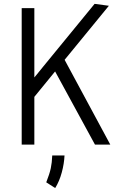

<svg xmlns="http://www.w3.org/2000/svg" viewBox="-20 -742 594 985"><path d="M545.9 0H467.3L262.7 -375.5L156.2 -245.1V0H91.3V-700.2H156.2V-344.7Q171.4 -362.8 170.4 -361.8Q185.5 -380.9 202.1 -400.9L465.3 -722.2L538.6 -712.4L311.5 -435.1ZM248 55.7H311Q309.1 97.7 296.9 142.8Q284.7 188 263.2 222.7L217.3 193.4Q234.4 149.9 240.5 121.3Q246.6 92.8 248 55.7Z"/></svg>

Font: Selawik Semilight
Style: Regular
Weight: 300
Designer: Aaron Bell
Foundry: Microsoft Corporation
Version: Version 1.01